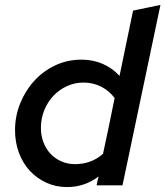

<svg xmlns="http://www.w3.org/2000/svg" viewBox="-20 -752 671 779"><path d="M372 0Q375 -17 380 -36Q323 7 252 7Q207 7 168.5 -10.5Q130 -28 101.5 -58.5Q73 -89 57 -131.5Q41 -174 41 -224Q41 -280 61.5 -331.5Q82 -383 118 -423Q154 -463 203.5 -486.5Q253 -510 311 -510Q357 -510 396.5 -493Q436 -476 465 -444Q479 -511 492.5 -577Q506 -643 520 -709Q548 -715 575.5 -720.5Q603 -726 631 -732Q592 -548 554 -366Q516 -184 477 0ZM146 -233Q146 -201 156.5 -174Q167 -147 185.5 -127.5Q204 -108 229.5 -97Q255 -86 285 -86Q316 -86 344.5 -96Q373 -106 398 -128Q410 -185 422 -241Q434 -297 445 -354Q424 -383 391 -400Q358 -417 319 -417Q283 -417 251.5 -402.5Q220 -388 196.5 -363Q173 -338 159.5 -304.5Q146 -271 146 -233Z"/></svg>

Font: Rosa Sans Medium
Style: Italic
Weight: 500
Italic angle: -12°
Designer: Pentagram / MCKL
Foundry: Pentagram / MCKL
Version: Version 1.005;September 16, 2019;FontCreator 11.5.0.2425 64-